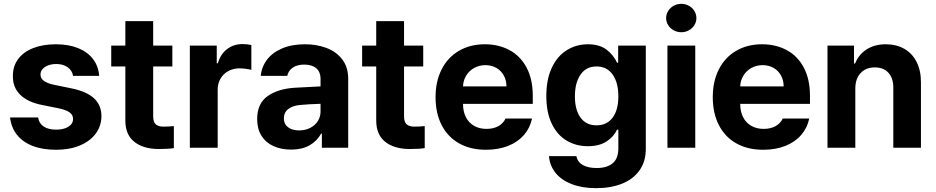

<svg xmlns="http://www.w3.org/2000/svg" viewBox="-20 -767 4858 997"><path d="M272.5 -434.6Q249 -434.6 230.2 -427.5Q211.4 -420.4 200.7 -408Q189.9 -395.5 190.4 -379.9Q189 -342.3 258.8 -327.1L353.5 -307.6Q430.7 -291.5 468.5 -256.3Q506.3 -221.2 506.8 -164.1Q506.3 -112.3 476.8 -72.8Q447.3 -33.2 394 -11.2Q340.8 10.7 271.5 10.7Q200.7 10.7 148.9 -9.5Q97.2 -29.8 67.6 -67.6Q38.1 -105.5 32.2 -157.2H177.7Q182.6 -126 207 -109.9Q231.4 -93.8 271.5 -93.8Q311 -93.8 335.2 -108.9Q359.4 -124 359.4 -149.4Q359.4 -169.9 342 -182.9Q324.7 -195.8 287.1 -204.1L199.2 -221.7Q124 -236.3 85 -274.9Q45.9 -313.5 46.9 -372.1Q46.4 -422.4 73.7 -459.7Q101.1 -497.1 151.9 -517.1Q202.6 -537.1 270.5 -537.1Q336.4 -537.1 385.7 -517.1Q435.1 -497.1 463.1 -460.2Q491.2 -423.3 495.1 -373H359.4Q355 -400.9 331.5 -417.7Q308.1 -434.6 272.5 -434.6Z M875 -421.9H775.4V-163.1Q775.4 -133.8 788.1 -122.1Q800.8 -110.4 825.2 -109.4Q856.4 -109.4 882.8 -112.3V2Q856.9 6.8 805.7 6.8Q724.1 6.8 677.2 -30.8Q630.4 -68.4 630.9 -142.6V-421.9H557.6V-530.3H630.9V-657.2H775.4V-530.3H875Z M965.8 -530.3H1105.5V-438.5H1111.3Q1125.5 -486.8 1159.7 -512.5Q1193.8 -538.1 1239.3 -538.1Q1264.2 -538.1 1285.2 -533.2V-404.3Q1274.4 -407.2 1256.3 -409.7Q1238.3 -412.1 1223.6 -412.1Q1191.4 -412.1 1165.5 -397.9Q1139.6 -383.8 1125 -358.6Q1110.4 -333.5 1110.4 -301.8V0H965.8Z M1512.7 -311.5Q1566.4 -314.9 1644.5 -318.4V-361.3Q1643.6 -394.5 1621.6 -413.1Q1599.6 -431.6 1559.6 -431.6Q1523.4 -431.6 1500.5 -416Q1477.5 -400.4 1471.7 -373H1334Q1338.4 -419.9 1366.5 -457Q1394.5 -494.1 1444.8 -515.6Q1495.1 -537.1 1563.5 -537.1Q1624 -537.1 1675 -518.1Q1726.1 -499 1757.1 -458.7Q1788.1 -418.5 1788.1 -357.4V0H1651.4V-73.2H1647.5Q1626.5 -34.7 1587.6 -12.5Q1548.8 9.8 1492.2 9.8Q1440.4 9.8 1400.6 -8.1Q1360.8 -25.9 1338.1 -61.5Q1315.4 -97.2 1315.4 -148.4Q1315.4 -230.5 1370.6 -268.6Q1425.8 -306.6 1512.7 -311.5ZM1533.2 -89.8Q1565.4 -89.8 1591.1 -103Q1616.7 -116.2 1630.9 -139.2Q1645 -162.1 1644.5 -189.5V-228Q1621.6 -227.5 1587.9 -225.6Q1554.2 -223.6 1536.1 -221.7Q1498 -217.8 1476.1 -200.2Q1454.1 -182.6 1454.1 -152.3Q1454.1 -122.6 1475.8 -106.2Q1497.6 -89.8 1533.2 -89.8Z M2177.7 -421.9H2078.1V-163.1Q2078.1 -133.8 2090.8 -122.1Q2103.5 -110.4 2127.9 -109.4Q2159.2 -109.4 2185.5 -112.3V2Q2159.7 6.8 2108.4 6.8Q2026.9 6.8 1980 -30.8Q1933.1 -68.4 1933.6 -142.6V-421.9H1860.4V-530.3H1933.6V-657.2H2078.1V-530.3H2177.7Z M2241.7 -262.7Q2241.7 -344.2 2273.2 -406.5Q2304.7 -468.8 2362.8 -502.9Q2420.9 -537.1 2497.6 -537.1Q2568.8 -537.1 2625.2 -507.1Q2681.6 -477.1 2714.1 -416.5Q2746.6 -356 2746.6 -268.6V-227.5H2384.3Q2384.3 -188 2399.2 -158.7Q2414.1 -129.4 2441.7 -113.5Q2469.2 -97.7 2506.3 -97.7Q2542 -97.7 2567.9 -112.1Q2593.8 -126.5 2605 -151.4H2742.7Q2732.4 -102.5 2700.7 -65.9Q2668.9 -29.3 2618.4 -9.3Q2567.9 10.7 2503.4 10.7Q2422.9 10.7 2364 -22.5Q2305.2 -55.7 2273.4 -117.4Q2241.7 -179.2 2241.7 -262.7ZM2609.9 -318.4Q2609.9 -350.1 2595.9 -375.2Q2582 -400.4 2557.1 -414.6Q2532.2 -428.7 2500.5 -428.7Q2468.3 -428.7 2442.1 -414.1Q2416 -399.4 2400.6 -374Q2385.3 -348.6 2384.3 -318.4Z M2830.6 43.9H2973.1Q2979 74.7 3006.6 90.1Q3034.2 105.5 3078.6 105.5Q3131.8 105.5 3161.4 80.8Q3190.9 56.2 3190.9 2.9V-93.8H3184.1Q3167.5 -57.1 3129.6 -32.5Q3091.8 -7.8 3032.7 -7.8Q2971.2 -7.8 2922.4 -36.9Q2873.5 -65.9 2845.2 -124.5Q2816.9 -183.1 2816.9 -268.6Q2816.9 -355.5 2845.7 -416Q2874.5 -476.6 2923.6 -506.8Q2972.7 -537.1 3032.7 -537.1Q3092.8 -537.1 3129.4 -509.3Q3166 -481.4 3184.1 -441.4H3189.9V-530.3H3333.5V5.9Q3333.5 71.8 3300.8 117.7Q3268.1 163.6 3210 186.8Q3151.9 210 3075.7 210Q3003.4 210 2949.7 189.5Q2896 168.9 2865.5 131.6Q2835 94.2 2830.6 43.9ZM3190.9 -266.6Q3190.9 -338.4 3161.1 -380.1Q3131.3 -421.9 3077.6 -421.9Q3023.9 -421.9 2994.6 -379.6Q2965.3 -337.4 2965.3 -266.6Q2965.3 -196.8 2994.4 -156.5Q3023.4 -116.2 3077.6 -116.2Q3131.3 -116.2 3161.1 -156Q3190.9 -195.8 3190.9 -266.6Z M3445.8 -530.3H3590.3V0H3445.8ZM3439 -672.9Q3439 -692.9 3449.5 -710Q3460 -727.1 3478.3 -737.1Q3496.6 -747.1 3518.1 -747.1Q3539.1 -747.1 3557.1 -737.1Q3575.2 -727.1 3585.7 -710Q3596.2 -692.9 3596.2 -672.9Q3596.2 -653.3 3585.7 -636.5Q3575.2 -619.6 3557.1 -609.6Q3539.1 -599.6 3518.1 -599.6Q3496.6 -599.6 3478.3 -609.6Q3460 -619.6 3449.5 -636.5Q3439 -653.3 3439 -672.9Z M3681.2 -262.7Q3681.2 -344.2 3712.6 -406.5Q3744.1 -468.8 3802.2 -502.9Q3860.4 -537.1 3937 -537.1Q4008.3 -537.1 4064.7 -507.1Q4121.1 -477.1 4153.6 -416.5Q4186 -356 4186 -268.6V-227.5H3823.7Q3823.7 -188 3838.6 -158.7Q3853.5 -129.4 3881.1 -113.5Q3908.7 -97.7 3945.8 -97.7Q3981.4 -97.7 4007.3 -112.1Q4033.2 -126.5 4044.4 -151.4H4182.1Q4171.9 -102.5 4140.1 -65.9Q4108.4 -29.3 4057.9 -9.3Q4007.3 10.7 3942.9 10.7Q3862.3 10.7 3803.5 -22.5Q3744.6 -55.7 3712.9 -117.4Q3681.2 -179.2 3681.2 -262.7ZM4049.3 -318.4Q4049.3 -350.1 4035.4 -375.2Q4021.5 -400.4 3996.6 -414.6Q3971.7 -428.7 3939.9 -428.7Q3907.7 -428.7 3881.6 -414.1Q3855.5 -399.4 3840.1 -374Q3824.7 -348.6 3823.7 -318.4Z M4421.4 0H4276.9V-530.3H4414.6V-437.5H4420.4Q4439 -484.4 4480.5 -510.7Q4522 -537.1 4579.6 -537.1Q4634.8 -537.1 4676.3 -513.2Q4717.8 -489.3 4740.2 -444.1Q4762.7 -398.9 4762.2 -337.9V0H4618.7V-312.5Q4618.7 -361.3 4593.3 -389.2Q4567.9 -417 4522.9 -417Q4476.6 -417 4449 -387.7Q4421.4 -358.4 4421.4 -306.6Z"/></svg>

Font: Pretendard GOV
Style: Bold
Weight: 700
Designer: Base glyphs from Inter by Rasmus Andersson; Hangeul glyphs from Noto Sans CJK(Source Han Sans) by Jang Soo-young and Kan
Foundry: Kil Hyung-jin
Version: Version 1.309